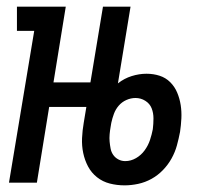

<svg xmlns="http://www.w3.org/2000/svg" viewBox="-20 -550 640 578"><path d="M7 0 83 -457H31V-530H178L141 -302H294L281 -228H128L91 0ZM355 8Q332 8 310.5 2.5Q289 -3 272 -16.5Q255 -30 245 -49Q235 -68 230.5 -89.5Q226 -111 227 -134Q228 -157 232 -180L290 -530H373L335 -299Q354 -314 376.5 -321Q399 -328 421 -328Q442 -328 460.5 -322Q479 -316 492.5 -302.5Q506 -289 513.5 -271Q521 -253 524 -233.5Q527 -214 526 -193.5Q525 -173 522 -153Q518 -132 512.5 -112Q507 -92 496.5 -73Q486 -54 470.5 -38Q455 -22 436 -11.5Q417 -1 396 3.5Q375 8 355 8ZM357 -65Q374 -65 389.5 -74Q405 -83 415.5 -97.5Q426 -112 431.5 -128.5Q437 -145 440 -161Q442 -177 442 -193.5Q442 -210 436.5 -224Q431 -238 417.5 -246.5Q404 -255 388 -255Q374 -255 360.5 -249Q347 -243 337.5 -232Q328 -221 323 -207.5Q318 -194 315 -180L313 -168Q311 -157 310 -145.5Q309 -134 310 -123.5Q311 -113 313 -102.5Q315 -92 321 -83.5Q327 -75 336.5 -70Q346 -65 357 -65Z"/></svg>

Font: Iosevka Slab Extended
Style: Italic
Weight: 400
Width: 7
Italic angle: -9°
Monospace: yes
Designer: Belleve Invis
Foundry: Belleve Invis
Version: Version 11.1.0; ttfautohint (v1.8.3)